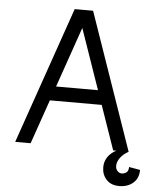

<svg xmlns="http://www.w3.org/2000/svg" viewBox="-59 -750 803 978"><g transform="rotate(5 343.0 -261.0)"><path d="M283 -700H377L620 0H541L325 -622H335L119 0H40ZM184 -299H477V-226H184ZM498 89Q498 61 513 38Q528 15 557 0H620Q593 15 578 35.5Q563 56 563 77Q563 93 572.5 103Q582 113 594 113Q608 113 618.5 105Q629 97 629 77L686 87Q686 130 658 154Q630 178 587 178Q545 178 521.5 152.5Q498 127 498 89Z"/></g></svg>

Font: Uncut Sans VF
Style: Regular
Weight: 400
Designer: Kasper Nordkvist
Foundry: Uncut Type
Version: Version 1.100;FEAKit 1.0